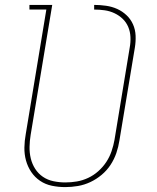

<svg xmlns="http://www.w3.org/2000/svg" viewBox="-20 -755 640 783"><path d="M246 8Q218 8 191.5 2.5Q165 -3 143.5 -17.5Q122 -32 107.5 -53.5Q93 -75 86 -100.5Q79 -126 79.5 -153.5Q80 -181 85 -208L169 -716H100V-735H193L105 -205Q101 -181 100.5 -156.5Q100 -132 105.5 -109Q111 -86 123.5 -66.5Q136 -47 155 -34Q174 -21 198 -16Q222 -11 246 -11Q270 -11 293.5 -15Q317 -19 339.5 -29.5Q362 -40 381 -57Q400 -74 413.5 -94.5Q427 -115 435 -138.5Q443 -162 447 -185L509 -561Q513 -582 512 -604Q511 -626 503 -645Q495 -664 480.5 -678Q466 -692 447 -701Q428 -710 407 -713Q386 -716 364 -716V-735Q388 -735 412.5 -731.5Q437 -728 458 -718.5Q479 -709 496 -693Q513 -677 522.5 -655.5Q532 -634 533 -609.5Q534 -585 530 -561L467 -182Q463 -156 454.5 -131Q446 -106 431 -83Q416 -60 394.5 -42Q373 -24 348.5 -12.5Q324 -1 298 3.5Q272 8 246 8Q246 8 246 8Q246 8 246 8Z"/></svg>

Font: Iosevka Slab ThExObl
Style: Regular
Weight: 100
Width: 7
Italic angle: -9°
Monospace: yes
Designer: Belleve Invis
Foundry: Belleve Invis
Version: Version 11.1.1; ttfautohint (v1.8.3)